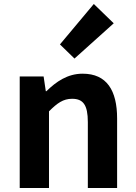

<svg xmlns="http://www.w3.org/2000/svg" viewBox="-20 -944 681 964"><path d="M79 0H226V-385C267 -426 297 -448 342 -448C397 -448 421 -418 421 -331V0H568V-349C568 -490 516 -574 395 -574C319 -574 262 -534 213 -486H210L199 -560H79ZM354 -650 551 -827 451 -924 281 -721Z"/></svg>

Font: Noto Sans Mono CJK HK
Style: Bold
Weight: 700
Designer: Ryoko NISHIZUKA 西塚涼子 (kana, bopomofo & ideographs); Paul D. Hunt (Latin, Greek & Cyrillic); Sandoll Communications 산돌커뮤니
Foundry: Adobe
Version: Version 2.004;hotconv 1.0.118;makeotfexe 2.5.65603